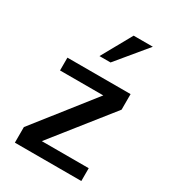

<svg xmlns="http://www.w3.org/2000/svg" viewBox="-184 -861 863 961"><g transform="rotate(30 247.0 -380.5)"><path d="M439 -74H168L435 -410V-500H70V-426H320L55 -90V0H439ZM413 -761H302L205 -587H269Z"/></g></svg>

Font: Perun Medium
Style: Regular
Weight: 500
Foundry: Copyright (c) Stefan Peev, Context Ltd, 2016
Version: Version 1.089